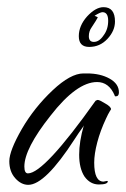

<svg xmlns="http://www.w3.org/2000/svg" viewBox="-20 -508 352 536"><path d="M59 8Q39 8 22.5 -10.5Q6 -29 6 -58Q6 -87 41 -148Q76 -208 127 -256Q177 -303 213 -303H223Q260 -303 286 -288.5Q312 -274 312 -250Q312 -239 303 -239Q300 -239 300 -242Q284 -279 251 -279Q194 -279 121 -185Q48 -93 48 -43Q48 -24 58 -24Q103 -24 247 -227Q247 -227 247 -227Q246 -226 248.5 -227.5Q251 -229 253 -229Q258 -229 274 -219Q290 -210 290 -203Q290 -203 286 -196.5Q282 -190 276 -177Q260 -143 251.5 -110.5Q243 -78 243 -54Q243 -1 269 -1L279 -3L281 -2Q281 7 256 7Q232 7 216 -15Q201 -38 201 -76Q201 -113 214 -158Q213 -155 207 -147Q201 -139 188 -119Q106 8 59 8ZM229 -377Q200 -377 200 -407Q200 -436 223 -462Q247 -488 269 -488Q301 -488 301 -448Q301 -422 280 -399.5Q259 -377 229 -377ZM242 -391Q257 -391 269 -409Q282 -426 282 -450Q282 -474 266 -474Q260 -474 244 -464L253 -460Q253 -459 247 -449Q241 -439 236 -432Q228 -421 228 -407Q228 -391 242 -391Z"/></svg>

Font: Qwigley
Style: Regular
Weight: 400
Designer: Robert E. Leuschke
Foundry: Robert E. Leuschke
Version: Version 1.010; ttfautohint (v1.8.3)